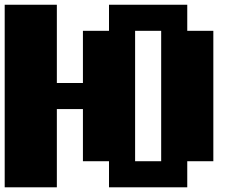

<svg xmlns="http://www.w3.org/2000/svg" viewBox="-20 -798 1040 818"><path d="M777.8 -666.7H888.9V-111.1H777.8V0H444.4V-111.1H333.3V-333.3H222.2V0H0V-777.8H222.2V-444.4H333.3V-666.7H444.4V-777.8H777.8ZM666.7 -111.1V-666.7H555.6V-111.1Z"/></svg>

Font: Pixeloid Sans
Style: Bold
Weight: 700
Monospace: yes
Designer: GGBot
Version: 0.3